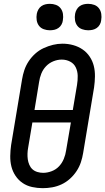

<svg xmlns="http://www.w3.org/2000/svg" viewBox="-20 -974 550 1002"><path d="M203 8Q175 8 147.5 2Q120 -4 98 -19Q76 -34 61 -56.5Q46 -79 39.5 -105Q33 -131 33.5 -160Q34 -189 38 -217L95 -559Q99 -584 107 -608Q115 -632 129.5 -654Q144 -676 164 -694Q184 -712 208 -723Q232 -734 256.5 -740Q281 -746 306 -746Q335 -746 362 -738.5Q389 -731 411 -716Q433 -701 448 -678.5Q463 -656 469.5 -630Q476 -604 475.5 -575Q475 -546 471 -518L414 -176Q410 -151 402 -127Q394 -103 379.5 -81Q365 -59 345 -41Q325 -23 301.5 -12Q278 -1 253 3.5Q228 8 203 8ZM160 -400H360L382 -531Q386 -555 385.5 -578.5Q385 -602 375.5 -622Q366 -642 346 -652.5Q326 -663 302 -663Q280 -663 258 -654Q236 -645 220 -628Q204 -611 195.5 -589.5Q187 -568 184 -546ZM205 -72Q227 -72 249.5 -80.5Q272 -89 288 -106Q304 -123 313 -145Q322 -167 325 -189L350 -335H149L127 -204Q124 -188 123.5 -172.5Q123 -157 125 -142.5Q127 -128 133 -114Q139 -100 149.5 -90.5Q160 -81 175 -76.5Q190 -72 205 -72ZM440 -816Q424 -816 408.5 -821.5Q393 -827 383.5 -839.5Q374 -852 371.5 -868.5Q369 -885 372 -902Q374 -913 380 -924Q386 -935 396 -942Q406 -949 417.5 -951.5Q429 -954 440 -954Q457 -954 472 -948.5Q487 -943 496.5 -930.5Q506 -918 508.5 -901.5Q511 -885 508 -868Q507 -857 501 -846Q495 -835 485 -828Q475 -821 463.5 -818.5Q452 -816 440 -816ZM240 -816Q224 -816 208.5 -821.5Q193 -827 183.5 -839.5Q174 -852 171.5 -868.5Q169 -885 172 -902Q174 -913 180 -924Q186 -935 196 -942Q206 -949 217.5 -951.5Q229 -954 240 -954Q257 -954 272 -948.5Q287 -943 296.5 -930.5Q306 -918 308.5 -901.5Q311 -885 308 -868Q307 -857 301 -846Q295 -835 285 -828Q275 -821 263.5 -818.5Q252 -816 240 -816Z"/></svg>

Font: Iosevka Curly Slab MdObl
Style: Regular
Weight: 500
Italic angle: -9°
Monospace: yes
Designer: Belleve Invis
Foundry: Belleve Invis
Version: Version 11.0.0; ttfautohint (v1.8.3)